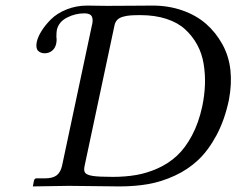

<svg xmlns="http://www.w3.org/2000/svg" viewBox="-20 -666 847 688"><path d="M283.2 -71.8Q279.3 -54.2 285.2 -46.9Q290.5 -39.1 312.3 -35.6Q334 -32.2 383.8 -32.2Q428.7 -32.2 467.5 -38.8Q506.3 -45.4 545.2 -62.7Q584 -80.1 614 -107.9Q644 -135.7 668 -180.7Q691.9 -225.6 704.6 -284.2Q712.9 -323.7 714.4 -361.8Q715.8 -399.9 709.7 -437.3Q703.6 -474.6 686.5 -505.9Q669.4 -537.1 643.3 -561Q617.2 -585 576.2 -598.4Q535.2 -611.8 482.9 -611.8Q460.9 -611.8 447.8 -610.8Q434.6 -609.9 421.1 -606.2Q407.7 -602.5 400.1 -594.7Q392.6 -586.9 390.1 -574.2ZM181.2 -508.8Q177.7 -493.2 166.5 -484.1Q155.3 -475.1 140.1 -475.1Q125 -475.1 116.2 -484.4Q107.4 -493.7 111.8 -516.1Q115.7 -533.7 128.7 -554.7Q141.6 -575.7 162.8 -596.9Q184.1 -618.2 218.5 -632.1Q252.9 -646 292.5 -646Q305.7 -646 327.4 -645.5Q349.1 -645 363.3 -645Q398.9 -645 456.5 -645.5Q514.2 -646 527.3 -646Q584 -646 633.5 -628.7Q683.1 -611.3 718.3 -580.6Q753.4 -549.8 776.9 -507.3Q800.3 -464.8 805.7 -414.6Q811 -364.3 800.3 -308.1Q785.2 -236.3 755.9 -181.6Q726.6 -127 689.9 -92.5Q653.3 -58.1 606 -36.4Q558.6 -14.6 511 -6.3Q463.4 2 407.7 2Q378.4 2 320.3 1Q262.2 0 226.1 0L97.7 2L101.6 -18.1Q103.5 -26.9 110.8 -26.9H140.6Q168.9 -26.9 183.1 -37.8Q197.3 -48.8 202.6 -73.2L308.6 -571.8Q314.9 -594.7 309.3 -606.4Q303.7 -618.2 282.2 -618.2Q249.5 -618.2 219.7 -602.8Q189.9 -587.4 183.6 -558.1Q182.1 -550.3 182.1 -533.2Q184.1 -523.4 181.2 -508.8Z"/></svg>

Font: Linux Biolinum G
Style: Italic
Weight: 400
Italic angle: -12°
Designer: Philipp H. Poll
Foundry: Philipp H. Poll
Version: Version 0.5.1